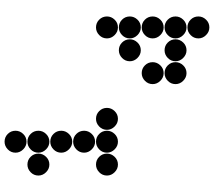

<svg xmlns="http://www.w3.org/2000/svg" viewBox="-68 -670 936 840"><g transform="rotate(-90 400.0 -250.0)"><path d="M152 -650Q152 -631 166.5 -616.5Q181 -602 200 -602Q220 -602 234 -616.5Q248 -631 248 -650Q248 -670 234 -684Q220 -698 200 -698Q181 -698 166.5 -684Q152 -670 152 -650ZM52 -550Q52 -531 66.5 -516.5Q81 -502 100 -502Q120 -502 134 -516.5Q148 -531 148 -550Q148 -570 134 -584Q120 -598 100 -598Q81 -598 66.5 -584Q52 -570 52 -550ZM152 -550Q152 -531 166.5 -516.5Q181 -502 200 -502Q220 -502 234 -516.5Q248 -531 248 -550Q248 -570 234 -584Q220 -598 200 -598Q181 -598 166.5 -584Q152 -570 152 -550ZM152 -450Q152 -431 166.5 -416.5Q181 -402 200 -402Q220 -402 234 -416.5Q248 -431 248 -450Q248 -470 234 -484Q220 -498 200 -498Q181 -498 166.5 -484Q152 -470 152 -450ZM152 -350Q152 -331 166.5 -316.5Q181 -302 200 -302Q220 -302 234 -316.5Q248 -331 248 -350Q248 -370 234 -384Q220 -398 200 -398Q181 -398 166.5 -384Q152 -370 152 -350ZM52 -250Q52 -231 66.5 -216.5Q81 -202 100 -202Q120 -202 134 -216.5Q148 -231 148 -250Q148 -270 134 -284Q120 -298 100 -298Q81 -298 66.5 -284Q52 -270 52 -250ZM152 -250Q152 -231 166.5 -216.5Q181 -202 200 -202Q220 -202 234 -216.5Q248 -231 248 -250Q248 -270 234 -284Q220 -298 200 -298Q181 -298 166.5 -284Q152 -270 152 -250ZM252 -250Q252 -231 266.5 -216.5Q281 -202 300 -202Q320 -202 334 -216.5Q348 -231 348 -250Q348 -270 334 -284Q320 -298 300 -298Q281 -298 266.5 -284Q252 -270 252 -250ZM652 -250Q652 -231 666.5 -216.5Q681 -202 700 -202Q720 -202 734 -216.5Q748 -231 748 -250Q748 -270 734 -284Q720 -298 700 -298Q681 -298 666.5 -284Q652 -270 652 -250ZM552 -150Q552 -131 566.5 -116.5Q581 -102 600 -102Q620 -102 634 -116.5Q648 -131 648 -150Q648 -170 634 -184Q620 -198 600 -198Q581 -198 566.5 -184Q552 -170 552 -150ZM652 -150Q652 -131 666.5 -116.5Q681 -102 700 -102Q720 -102 734 -116.5Q748 -131 748 -150Q748 -170 734 -184Q720 -198 700 -198Q681 -198 666.5 -184Q652 -170 652 -150ZM452 -50Q452 -31 466.5 -16.5Q481 -2 500 -2Q520 -2 534 -16.5Q548 -31 548 -50Q548 -70 534 -84Q520 -98 500 -98Q481 -98 466.5 -84Q452 -70 452 -50ZM652 -50Q652 -31 666.5 -16.5Q681 -2 700 -2Q720 -2 734 -16.5Q748 -31 748 -50Q748 -70 734 -84Q720 -98 700 -98Q681 -98 666.5 -84Q652 -70 652 -50ZM452 50Q452 69 466.5 83.5Q481 98 500 98Q520 98 534 83.5Q548 69 548 50Q548 30 534 16Q520 2 500 2Q481 2 466.5 16Q452 30 452 50ZM552 50Q552 69 566.5 83.5Q581 98 600 98Q620 98 634 83.5Q648 69 648 50Q648 30 634 16Q620 2 600 2Q581 2 566.5 16Q552 30 552 50ZM652 50Q652 69 666.5 83.5Q681 98 700 98Q720 98 734 83.5Q748 69 748 50Q748 30 734 16Q720 2 700 2Q681 2 666.5 16Q652 30 652 50ZM652 150Q652 169 666.5 183.5Q681 198 700 198Q720 198 734 183.5Q748 169 748 150Q748 130 734 116Q720 102 700 102Q681 102 666.5 116Q652 130 652 150Z"/></g></svg>

Font: Matrix Sans Print
Style: Regular
Weight: 400
Designer: Brad Neil
Version: Version 1.100